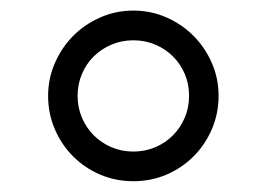

<svg xmlns="http://www.w3.org/2000/svg" viewBox="-20 -754 495 356"><path d="M227.3 -734.4Q259.6 -734.4 288.4 -721.8Q317.1 -709.2 338.6 -687.7Q360.1 -666.2 372.7 -637.4Q385.3 -608.7 385.3 -576.3Q385.3 -543.7 373 -514.9Q360.8 -486.2 339.3 -464.5Q317.8 -442.8 289.1 -430.4Q260.3 -418 227.3 -418Q194.6 -418 165.8 -430.2Q137.1 -442.5 115.6 -464Q94.1 -485.4 81.7 -514.4Q69.2 -543.3 69.2 -576.3Q69.2 -608.7 81.9 -637.4Q94.5 -666.2 115.9 -687.7Q137.4 -709.2 166.2 -721.8Q195 -734.4 227.3 -734.4ZM227.3 -473Q248.9 -473 267.8 -481Q286.6 -489 300.6 -503Q314.6 -517 322.6 -535.9Q330.6 -554.7 330.6 -576.3Q330.6 -598 322.6 -616.8Q314.6 -635.7 300.6 -649.5Q286.6 -663.4 267.8 -671.3Q248.9 -679.3 227.3 -679.3Q205.6 -679.3 186.8 -671.3Q168 -663.4 153.9 -649.5Q139.9 -635.7 131.9 -616.8Q123.9 -598 123.9 -576.3Q123.9 -554.7 131.9 -535.9Q139.9 -517 153.9 -503Q168 -489 186.8 -481Q205.6 -473 227.3 -473Z"/></svg>

Font: Inter P Light
Style: Regular
Weight: 300
Designer: Rasmus Andersson
Foundry: rsms
Version: Version 3.018;git-588b23468